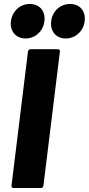

<svg xmlns="http://www.w3.org/2000/svg" viewBox="-20 -948 448 968"><path d="M109 -754C158 -754 198 -791 204 -841C210 -892 180 -928 130 -928C81 -928 42 -892 35 -841C29 -791 60 -754 109 -754ZM312 -754C360 -754 401 -791 407 -841C413 -892 383 -928 333 -928C284 -928 244 -892 238 -841C232 -791 262 -754 312 -754ZM48 0H186C193 0 198 -5 199 -12L282 -688C283 -695 279 -700 272 -700H134C128 -700 122 -695 121 -688L38 -12C37 -5 42 0 48 0Z"/></svg>

Font: Barlow ExtraBold
Style: Italic
Weight: 800
Italic angle: -7°
Designer: Jeremy Tribby
Foundry: Tribby Type
Version: Version 1.422;hotconv 1.0.109;makeotfexe 2.5.65596